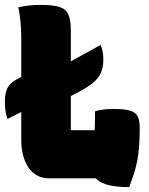

<svg xmlns="http://www.w3.org/2000/svg" viewBox="-42 -730 612 786"><path d="M158 0Q131 0 109.5 -12Q88 -24 74 -45Q60 -66 52.5 -94.5Q45 -123 45 -156Q45 -208 45 -260Q45 -312 45 -363.5Q45 -415 45 -467Q45 -519 45 -570Q45 -608 42 -640Q39 -672 33 -700Q54 -705 76.5 -707.5Q99 -710 123 -710Q175 -710 201.5 -701.5Q228 -693 238 -670.5Q248 -648 248 -603Q248 -554 248 -504Q248 -454 248 -402.5Q248 -351 248 -299.5Q248 -248 248 -197H419Q444 -197 460 -178.5Q476 -160 484.5 -130.5Q493 -101 494.5 -66.5Q496 -32 491 0ZM347 -274Q357 -278 369 -280Q381 -282 394.5 -283Q408 -284 423 -284Q466 -284 489 -277.5Q512 -271 521 -254.5Q530 -238 530 -207Q530 -165 527.5 -131.5Q525 -98 519.5 -70Q514 -42 505.5 -16.5Q497 9 487 36Q437 36 404 28Q371 20 354.5 4.5Q338 -11 338 -33Q338 -64 340.5 -98.5Q343 -133 345 -176.5Q347 -220 347 -274ZM370 -546Q376 -532 378.5 -517.5Q381 -503 381 -486Q381 -452 370 -429.5Q359 -407 337 -389.5Q315 -372 281 -354L229 -327Q214 -319 195.5 -319Q177 -319 158 -319.5Q139 -320 124 -312L-11 -243Q-15 -254 -17.5 -265Q-20 -276 -21 -289Q-22 -302 -22 -316Q-22 -354 -8 -375.5Q6 -397 43 -414L122 -453Q135 -460 153 -459Q171 -458 188.5 -457Q206 -456 219 -463Z"/></svg>

Font: Recursive Casual Black
Style: Regular
Weight: 900
Version: Version 1.047